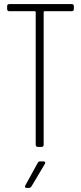

<svg xmlns="http://www.w3.org/2000/svg" viewBox="-20 -720 397 941"><path d="M15 -690V-675C15 -669 19 -665 25 -665H151C153 -665 155 -663 155 -661V-10C155 -4 159 0 165 0H184C190 0 194 -4 194 -10V-661C194 -663 196 -665 198 -665H332C338 -665 342 -669 342 -675V-690C342 -696 338 -700 332 -700H25C19 -700 15 -696 15 -690ZM111 201H122C127 201 131 198 134 194L200 83C204 76 201 71 193 71H177C172 71 167 73 165 78L104 189C100 196 103 201 111 201Z"/></svg>

Font: Barlow Condensed ExtraLight
Style: Regular
Weight: 275
Width: 3
Designer: Jeremy Tribby
Foundry: Tribby Type
Version: Version 1.422;hotconv 1.0.109;makeotfexe 2.5.65596